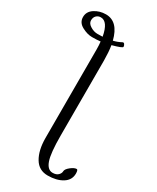

<svg xmlns="http://www.w3.org/2000/svg" viewBox="-247 -774 925 1131"><g transform="rotate(30 215.5 -209.0)"><path d="M164.1 -582Q147 -676.3 98.1 -675.8Q81.1 -675.8 68.8 -664.1Q56.6 -652.3 56.6 -631.3Q56.6 -610.4 81.1 -595.7Q104.5 -581.1 129.9 -581.1Q155.3 -581.1 164.1 -582ZM116.2 -706.1Q199.2 -706.1 228 -591.8Q256.8 -598.6 280.8 -611.8Q289.1 -616.7 294.9 -608.9Q300.8 -600.6 300.8 -591.8Q300.8 -583 233.9 -564.9Q240.7 -522.9 241.2 -464.8V44.9Q241.2 165 257.8 212.4Q274.4 259.8 309.1 259.8Q334 259.8 346.7 247.1Q359.4 234.4 359.4 220.7Q359.4 206.1 382.3 187.5Q405.8 168.9 421.9 168.9Q430.7 168.9 431.2 194.8Q431.2 239.3 391.6 263.7Q352.1 288.1 292 288.1Q231.9 288.1 201.7 237.3Q171.4 186.5 170.9 104V-500Q170.9 -527.8 168 -551.8Q144 -548.8 110.8 -548.8Q78.1 -548.8 42 -568.4Q5.9 -587.9 5.9 -625Q5.9 -662.1 39.6 -684.1Q73.2 -706.1 116.2 -706.1Z"/></g></svg>

Font: EBGaramond
Style: Regular
Weight: 400
Version: Version 000.012g